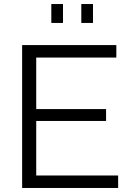

<svg xmlns="http://www.w3.org/2000/svg" viewBox="-20 -934 649 954"><path d="M235 -820V-914H293V-820ZM384 -820V-914H442V-820ZM567 -62V0H90V-710H558V-648H160V-392H507V-333H160V-62Z"/></svg>

Font: Boldmen
Style: Regular
Weight: 400
Designer: Matt McInerney, Pablo Impallari, Rodrigo Fuenzalida
Foundry: LIVING CONCEPT
Version: Version 1.000